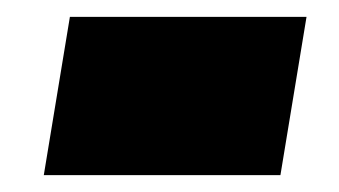

<svg xmlns="http://www.w3.org/2000/svg" viewBox="-20 -434 402 228"><path d="M32 -226 63 -414H344L313 -226Z"/></svg>

Font: Georama ExtraCondensed Thin Black
Style: Italic
Weight: 900
Italic angle: -9°
Version: Version 1.001